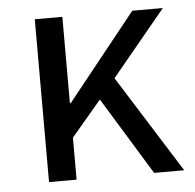

<svg xmlns="http://www.w3.org/2000/svg" viewBox="-42 -528 579 571"><g transform="rotate(-5 247.5 -243.0)"><path d="M82 0V-486.1H164.3V-228.5H167L373.1 -486.1H464.3L302.9 -290.7L485.6 0H395.7L254 -231.4L164.3 -125.4V0Z"/></g></svg>

Font: Source Sans Variable
Style: Regular
Weight: 200
Designer: Paul D. Hunt
Foundry: Adobe Systems Incorporated
Version: Version 3.006;hotconv 1.0.111;makeotfexe 2.5.65597